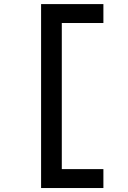

<svg xmlns="http://www.w3.org/2000/svg" viewBox="-20 -818 626 942"><path d="M181.6 104.5H487.3V11.7H283.2V-705.1H487.3V-797.9H181.6Z"/></svg>

Font: Cascadia Mono NF
Style: Regular
Weight: 400
Monospace: yes
Designer: Aaron Bell
Foundry: Saja Typeworks
Version: Version 2404.023